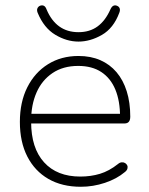

<svg xmlns="http://www.w3.org/2000/svg" viewBox="-20 -706 569 734"><path d="M289 8Q217 8 165 -22Q113 -52 84.5 -107.5Q56 -163 56 -240Q56 -316 84.5 -372.5Q113 -429 163.5 -460.5Q214 -492 280 -492Q327 -492 363.5 -476Q400 -460 425.5 -430Q451 -400 464.5 -357Q478 -314 478 -260Q478 -247 472.5 -240.5Q467 -234 456 -234H83V-271H456L439 -259Q439 -320 421 -363.5Q403 -407 367.5 -430.5Q332 -454 279 -454Q221 -454 180.5 -426.5Q140 -399 119.5 -352Q99 -305 99 -245V-240Q99 -140 148.5 -85.5Q198 -31 287 -31Q327 -31 362 -41.5Q397 -52 431 -79Q438 -85 445.5 -85.5Q453 -86 458.5 -82.5Q464 -79 466.5 -73.5Q469 -68 467 -61Q465 -54 457 -48Q426 -22 381 -7Q336 8 289 8ZM280 -547Q235 -547 191.5 -573Q148 -599 124 -657Q120 -667 123 -674Q126 -681 133 -684Q141 -687 147.5 -684Q154 -681 158 -670Q176 -627 206.5 -605Q237 -583 280 -583Q323 -583 353 -605Q383 -627 402 -670Q407 -681 413.5 -684Q420 -687 427 -684Q435 -681 437.5 -674Q440 -667 436 -657Q414 -598 369.5 -572.5Q325 -547 280 -547Z"/></svg>

Font: Nunito ExtraLight
Style: Regular
Weight: 200
Designer: Vernon Adams
Foundry: Vernon Adams
Version: Version 3.602;April 4, 2023;FontCreator 14.0.0.2856 64-bit